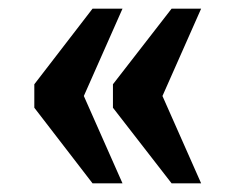

<svg xmlns="http://www.w3.org/2000/svg" viewBox="-20 -491 541 442"><path d="M375 -69 240 -243V-297L375 -471H443L354 -270L443 -69ZM193 -69 59 -243V-297L193 -471H262L173 -270L262 -69Z"/></svg>

Font: Noto Serif Tamil Condensed ExtraBold
Style: Italic
Weight: 800
Width: 3
Italic angle: -12°
Designer: Indian Type Foundry, Tom Grace, and the Monotype Design Team
Foundry: Monotype Imaging Inc.
Version: Version 2.003; ttfautohint (v1.8.4.7-5d5b)